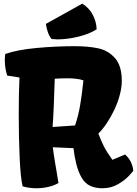

<svg xmlns="http://www.w3.org/2000/svg" viewBox="-20 -1006 739 1036"><path d="M85 -587.9 19 -598.1Q12.7 -616.2 9.3 -638.2Q5.9 -660.2 5.9 -680.7Q5.9 -696.3 8.3 -714.8Q72.3 -737.3 177.2 -747.1Q282.2 -756.8 382.3 -756.8Q457 -756.8 510.7 -745.1Q564.5 -733.4 600.8 -692.1Q637.2 -650.9 637.2 -568.8Q637.2 -535.2 626.5 -494.4Q615.7 -453.6 596.7 -413.1Q579.1 -376 556.9 -342.5Q534.7 -309.1 510.7 -285.2Q524.9 -248 540 -217.5Q555.2 -187 586.4 -143.6L654.8 -172.4Q692.9 -139.6 699.2 -85.4Q699.2 -82.5 676 -57.6Q652.8 -32.7 615.7 -11.5Q578.6 9.8 532.2 9.8Q496.1 9.8 467.5 -2.9Q439 -15.6 420.4 -47.4Q402.3 -78.6 391.6 -121.6Q380.9 -164.6 376.5 -206.5L265.1 -211.4Q269.5 -173.3 276.4 -133.1Q283.2 -92.8 284.7 -84.5Q293 -36.1 295.4 -18.6Q272.9 -4.9 241 2.4Q209 9.8 175.8 9.8Q137.7 9.8 102.1 -0.5Q91.3 -43.5 86.2 -151.1Q81.1 -258.8 81.1 -387.7Q81.1 -500.5 85 -587.9ZM430.2 -572.3Q416 -577.6 393.1 -580.6Q370.1 -583.5 348.6 -583.5Q299.8 -583.5 275.4 -581.1Q270 -397.5 263.7 -320.8L384.8 -329.1Q401.9 -377.9 411.9 -435.3Q421.9 -492.7 430.2 -572.3ZM227.5 -877 423.8 -986.3Q460.9 -963.9 480.5 -926.3Q500 -888.7 501.5 -848.1Q463.4 -822.8 402.8 -808.1Q342.3 -793.5 290 -793.5Q277.3 -793.5 258.8 -795.4Q247.1 -808.1 239 -830.1Q231 -852.1 227.5 -877Z"/></svg>

Font: Kavoon
Style: Regular
Weight: 400
Designer: Viktoriya Grabowska
Foundry: Viktoriya Grabowska
Version: Version 1.004; ttfautohint (v1.4.1)